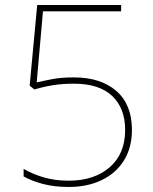

<svg xmlns="http://www.w3.org/2000/svg" viewBox="-20 -734 610 764"><path d="M274 -426Q381 -426 443 -372Q505 -318 505 -217Q505 -147 473.5 -96Q442 -45 385 -17.5Q328 10 253 10Q196 10 151 -2Q106 -14 74 -32V-62Q108 -42 153 -28.5Q198 -15 253 -15Q355 -15 416.5 -68.5Q478 -122 478 -217Q478 -303 426.5 -352Q375 -401 274 -401Q228 -401 191 -395Q154 -389 117 -378L98 -393L128 -714H462V-689H151L126 -406Q151 -412 187 -419Q223 -426 274 -426Z"/></svg>

Font: Noto Sans Thin
Style: Regular
Weight: 100
Designer: Monotype Design Team
Foundry: Monotype Imaging Inc.
Version: Version 2.007